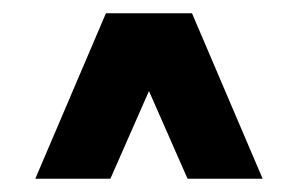

<svg xmlns="http://www.w3.org/2000/svg" viewBox="-20 -687 450 290"><path d="M153.3 -667H270L376.7 -417H263.3ZM256.7 -667 146.7 -417H33.3L140 -667Z"/></svg>

Font: Epunda Slab Light
Style: Regular
Weight: 300
Designer: Simon Atzbach
Foundry: typofactur
Version: Version 1.102